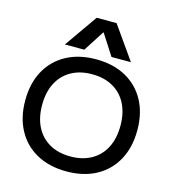

<svg xmlns="http://www.w3.org/2000/svg" viewBox="-141 -1115 1118 1241"><g transform="rotate(15 418.0 -495.0)"><path d="M418 10Q304 10 219.5 -36Q135 -82 89 -166.5Q43 -251 43 -365Q43 -480 89 -564Q135 -648 219.5 -694Q304 -740 418 -740Q533 -740 617 -694Q701 -648 747 -564Q793 -480 793 -365Q793 -251 747 -166.5Q701 -82 617 -36Q533 10 418 10ZM418 -90Q499 -90 558 -123.5Q617 -157 648.5 -218.5Q680 -280 680 -365Q680 -450 648.5 -511.5Q617 -573 558 -606.5Q499 -640 418 -640Q337 -640 278 -606.5Q219 -573 187.5 -511.5Q156 -450 156 -365Q156 -280 187.5 -218.5Q219 -157 278 -123.5Q337 -90 418 -90ZM197 -780 351 -1000H484L639 -780H509L419 -920H417L327 -780Z"/></g></svg>

Font: M PLUS 2 Medium
Style: Regular
Weight: 500
Designer: Coji Morishita
Foundry: UNDERFOREST DESIGN
Version: Version 1.001